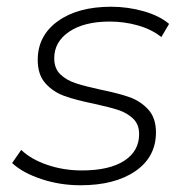

<svg xmlns="http://www.w3.org/2000/svg" viewBox="-20 -546 559 570"><path d="M16 -62 43 -101Q72 -73 120.5 -56.5Q169 -40 223 -40Q304 -40 348.5 -68.5Q393 -97 393 -148Q393 -177 375 -194Q357 -211 331 -219.5Q305 -228 259 -238Q205 -249 171.5 -261Q138 -273 115 -298.5Q92 -324 92 -368Q92 -440 151.5 -483Q211 -526 310 -526Q360 -526 407 -512.5Q454 -499 482 -475L459 -436Q430 -459 389.5 -470.5Q349 -482 306 -482Q230 -482 185.5 -452Q141 -422 141 -373Q141 -343 159 -325.5Q177 -308 204.5 -299Q232 -290 278 -280Q332 -269 364.5 -257.5Q397 -246 420 -221Q443 -196 443 -153Q443 -80 382 -38Q321 4 219 4Q158 4 102.5 -14.5Q47 -33 16 -62Z"/></svg>

Font: Montserrat Alternates Light
Style: Italic
Weight: 300
Italic angle: -11.3°
Designer: Julieta Ulanovsky
Foundry: Julieta Ulanovsky
Version: Version 7.200